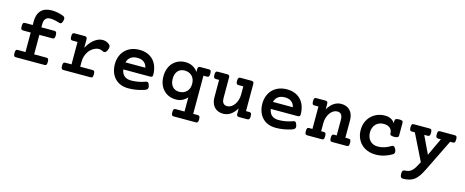

<svg xmlns="http://www.w3.org/2000/svg" viewBox="-42 -1351 5480 2262"><g transform="rotate(15 2698.0 -220.5)"><path d="M207.5 -418.5V-462.4Q207.5 -550.8 252.9 -597.7Q297.4 -643.1 380.9 -643.1Q453.1 -643.1 522.9 -616.2Q539.1 -610.4 544.9 -596.7Q547.4 -590.3 547.4 -583Q547.4 -573.7 543.5 -558.1Q536.1 -532.2 524.9 -525.9Q519.5 -522.5 513.2 -522.5Q507.3 -522.5 499 -524.9Q438 -545.4 388.2 -545.4Q313 -545.4 313 -456.1V-418.5H470.7Q487.3 -418.5 494.1 -409.2Q501.5 -399.9 501.5 -372.6Q501.5 -347.7 495.6 -337.4Q488.8 -326.7 470.7 -326.7H313V-88.9H460.9Q469.7 -88.9 475.6 -86.9Q481.4 -85 484.9 -80.1Q491.7 -69.8 491.7 -44.4Q491.7 -18.6 485.4 -9.3Q481.9 -3.9 476.1 -2Q470.2 0 460.9 0H115.7Q106.9 0 101.1 -2Q95.2 -3.9 91.8 -8.8Q85 -18.6 85 -44.4Q85 -70.3 91.8 -80.1Q95.2 -85 101.1 -86.9Q106.9 -88.9 115.7 -88.9H207.5V-326.7H115.7Q106.4 -326.7 100.6 -328.9Q94.7 -331.1 91.3 -336.9Q85 -346.7 85 -372.6Q85 -398.9 91.8 -408.7Q98.1 -418.5 115.7 -418.5Z M769 -362.3H710.4Q701.2 -362.3 695.3 -364.3Q689.5 -366.2 686 -371.6Q679.7 -380.9 679.7 -406.7Q679.7 -431.6 686 -441.4Q689.5 -446.8 695.3 -449Q701.2 -451.2 710.4 -451.2H832.5Q849.1 -451.2 856.2 -443.8Q863.3 -436.5 863.3 -419.4V-315.9Q897.9 -380.9 945.3 -419.9Q970.7 -440.4 997.6 -451.2Q1024.4 -461.9 1051.3 -461.9Q1091.8 -461.9 1127 -437Q1147.9 -422.4 1147.9 -399.9Q1147.9 -386.2 1140.6 -367.7Q1125 -328.6 1102.5 -328.6Q1094.2 -328.6 1087.9 -332.5Q1060.5 -347.2 1033.2 -347.2Q1004.9 -347.2 976.1 -331.5Q939.5 -313 913.6 -275.9Q895.5 -250.5 885.3 -218.8Q875 -187 875 -151.4V-88.9H1022.9Q1031.7 -88.9 1037.6 -86.9Q1043.5 -85 1046.9 -80.1Q1053.7 -70.3 1053.7 -44.4Q1053.7 -18.6 1047.4 -8.8Q1043.9 -3.9 1038.1 -2Q1032.2 0 1022.9 0H695.8Q686.5 0 680.9 -2Q675.3 -3.9 671.9 -9.3Q665 -18.1 665 -44.4Q665 -70.3 671.9 -80.1Q675.3 -85 681.2 -86.9Q687 -88.9 695.8 -88.9H769Z M1373.5 -189.5Q1381.3 -138.7 1411.9 -112.8Q1442.4 -86.9 1494.1 -86.9Q1582.5 -86.9 1668.5 -118.7Q1675.8 -121.6 1681.6 -121.6Q1691.9 -121.6 1699.2 -112.5Q1706.5 -103.5 1712.4 -84Q1716.8 -70.8 1716.8 -61Q1716.8 -47.4 1709 -39.1Q1693.4 -23.9 1663.6 -16.6Q1575.2 10.7 1487.3 10.7Q1433.6 10.7 1391.4 -6.3Q1349.1 -23.4 1320.3 -55.2Q1291.5 -86.4 1276.4 -129.6Q1261.2 -172.9 1261.2 -225.6Q1261.2 -277.3 1278.1 -320.8Q1294.9 -364.3 1326.2 -396Q1357.9 -427.7 1402.1 -444.8Q1446.3 -461.9 1500.5 -461.9Q1555.7 -461.9 1598.6 -444.1Q1641.6 -426.3 1671.4 -393.6Q1700.2 -361.8 1715.3 -317.4Q1730.5 -272.9 1731.4 -219.7Q1731.4 -203.1 1724.4 -196.3Q1717.3 -189.5 1700.7 -189.5ZM1619.1 -275.9Q1610.4 -318.4 1580.1 -341.3Q1549.8 -364.3 1500.5 -364.3Q1450.7 -364.3 1419.2 -341.8Q1387.7 -319.3 1376.5 -275.9Z M2198.7 -69.8Q2144 -7.3 2061.5 -7.3Q2014.6 -7.3 1976.1 -23.7Q1937.5 -40 1909.2 -70.8Q1880.9 -100.6 1866 -142.3Q1851.1 -184.1 1851.1 -234.4Q1851.1 -284.2 1866 -326.2Q1880.9 -368.2 1909.2 -398.9Q1937.5 -429.2 1976.3 -445.6Q2015.1 -461.9 2061.5 -461.9Q2109.4 -461.9 2147.9 -441.9Q2186.5 -421.9 2213.4 -383.8V-419.4Q2213.4 -436.5 2220.5 -443.8Q2227.5 -451.2 2244.1 -451.2H2346.2Q2355.5 -451.2 2361.3 -449.2Q2367.2 -447.3 2370.6 -442.4Q2377 -432.6 2377 -406.7Q2377 -379.4 2369.6 -370.6Q2366.2 -366.2 2360.6 -364.3Q2355 -362.3 2346.2 -362.3H2304.7V103H2357.9Q2375.5 103 2382.3 112.3Q2388.7 123 2388.7 147.5Q2388.7 173.3 2381.8 183.1Q2378.4 188 2372.6 189.9Q2366.7 191.9 2357.9 191.9H2092.3Q2083 191.9 2077.4 189.9Q2071.8 188 2068.4 182.6Q2061.5 173.8 2061.5 147.5Q2061.5 122.1 2067.9 112.3Q2071.3 106.9 2077.1 105Q2083 103 2092.3 103H2198.7ZM2165 -331.1Q2129.9 -363.8 2076.2 -363.8Q2021.5 -363.8 1991.2 -326.2Q1963.9 -291 1963.9 -234.4Q1963.9 -174.3 1994.1 -139.6Q2024.4 -105 2076.2 -105Q2130.4 -105 2165 -138.2Q2201.2 -172.9 2201.2 -234.4Q2201.2 -265.6 2191.7 -290Q2182.1 -314.5 2165 -331.1Z M2457 -362.3Q2447.8 -362.3 2441.9 -364.5Q2436 -366.7 2433.1 -372.6Q2426.3 -382.3 2426.3 -406.7Q2426.3 -433.1 2433.6 -442.4Q2437 -447.3 2442.6 -449.2Q2448.2 -451.2 2457 -451.2H2570.8Q2587.4 -451.2 2594.5 -443.8Q2601.6 -436.5 2601.6 -419.4V-169.9Q2601.6 -136.7 2612.3 -116.7Q2627.9 -87.4 2666 -87.4Q2690.4 -87.4 2713.1 -100.8Q2735.8 -114.3 2753.4 -138.7Q2771 -163.1 2781 -195.1Q2791 -227.1 2791 -262.7V-362.3H2733.4Q2724.1 -362.3 2718.3 -364.5Q2712.4 -366.7 2709 -372.1Q2702.6 -381.3 2702.6 -406.7Q2702.6 -432.6 2710 -442.9Q2713.4 -447.3 2719 -449.2Q2724.6 -451.2 2733.4 -451.2H2866.2Q2882.8 -451.2 2889.9 -443.8Q2897 -436.5 2897 -419.4V-88.9H2935.5Q2944.3 -88.9 2950 -86.9Q2955.6 -85 2959 -80.1Q2966.3 -71.3 2966.3 -44.4Q2966.3 -18.6 2959 -8.8Q2952.6 0 2935.5 0H2836.4Q2819.8 0 2812.7 -7.1Q2805.7 -14.2 2805.7 -31.2V-98.1Q2741.2 10.7 2642.1 10.7Q2608.9 10.7 2581.8 -0.2Q2554.7 -11.2 2535.2 -32.2Q2516.1 -52.7 2505.9 -82.5Q2495.6 -112.3 2495.6 -148.4V-362.3Z M3172.4 -189.5Q3180.2 -138.7 3210.7 -112.8Q3241.2 -86.9 3293 -86.9Q3381.3 -86.9 3467.3 -118.7Q3474.6 -121.6 3480.5 -121.6Q3490.7 -121.6 3498 -112.5Q3505.4 -103.5 3511.2 -84Q3515.6 -70.8 3515.6 -61Q3515.6 -47.4 3507.8 -39.1Q3492.2 -23.9 3462.4 -16.6Q3374 10.7 3286.1 10.7Q3232.4 10.7 3190.2 -6.3Q3147.9 -23.4 3119.1 -55.2Q3090.3 -86.4 3075.2 -129.6Q3060.1 -172.9 3060.1 -225.6Q3060.1 -277.3 3076.9 -320.8Q3093.8 -364.3 3125 -396Q3156.7 -427.7 3200.9 -444.8Q3245.1 -461.9 3299.3 -461.9Q3354.5 -461.9 3397.5 -444.1Q3440.4 -426.3 3470.2 -393.6Q3499 -361.8 3514.2 -317.4Q3529.3 -272.9 3530.3 -219.7Q3530.3 -203.1 3523.2 -196.3Q3516.1 -189.5 3499.5 -189.5ZM3418 -275.9Q3409.2 -318.4 3378.9 -341.3Q3348.6 -364.3 3299.3 -364.3Q3249.5 -364.3 3218 -341.8Q3186.5 -319.3 3175.3 -275.9Z M3707.5 -362.3H3659.7Q3650.9 -362.3 3645 -364.3Q3639.2 -366.2 3635.7 -371.1Q3628.9 -380.9 3628.9 -406.7Q3628.9 -432.6 3635.7 -442.4Q3639.2 -447.3 3645 -449.2Q3650.9 -451.2 3659.7 -451.2H3768.1Q3784.7 -451.2 3791.7 -443.8Q3798.8 -436.5 3798.8 -419.4V-353Q3863.3 -461.9 3962.4 -461.9Q3995.6 -461.9 4022.7 -450.9Q4049.8 -439.9 4069.3 -418.9Q4088.4 -398.4 4098.6 -368.7Q4108.9 -338.9 4108.9 -302.7V-88.9H4147.5Q4156.2 -88.9 4162.1 -86.9Q4168 -85 4171.4 -80.1Q4178.2 -70.3 4178.2 -44.4Q4178.2 -19 4171.9 -9.3Q4168.5 -3.9 4162.6 -2Q4156.7 0 4147.5 0H3973.1Q3963.9 0 3958 -2.2Q3952.1 -4.4 3948.7 -9.8Q3942.4 -19.5 3942.4 -44.4Q3942.4 -70.3 3949.7 -80.6Q3953.1 -85 3958.7 -86.9Q3964.4 -88.9 3973.1 -88.9H4003.4V-281.2Q4003.4 -316.9 3990.7 -337.4Q3975.6 -363.8 3939 -363.8Q3914.1 -363.8 3891.4 -350.3Q3868.7 -336.9 3851.1 -312.5Q3833.5 -288.1 3823.5 -255.9Q3813.5 -223.6 3813.5 -188.5V-88.9H3843.8Q3853 -88.9 3858.9 -86.9Q3864.7 -85 3868.2 -79.6Q3874.5 -69.8 3874.5 -44.4Q3874.5 -18.6 3868.2 -9.3Q3864.7 -3.9 3858.9 -2Q3853 0 3843.8 0H3669.4Q3660.2 0 3654.3 -2.2Q3648.4 -4.4 3645 -9.8Q3638.7 -19 3638.7 -44.4Q3638.7 -70.3 3645.5 -80.1Q3648.9 -85 3654.5 -86.9Q3660.2 -88.9 3669.4 -88.9H3707.5Z M4582.5 -338.9Q4553.7 -363.8 4504.4 -363.8Q4475.1 -363.8 4450.4 -354Q4425.8 -344.2 4408.7 -325.7Q4391.1 -307.1 4381.6 -281.5Q4372.1 -255.9 4372.1 -225.6Q4372.1 -194.8 4381.3 -169.4Q4390.6 -144 4407.7 -125.5Q4424.8 -106.9 4449.2 -97.2Q4473.6 -87.4 4502.9 -87.4Q4543 -87.4 4583 -99.9Q4623 -112.3 4659.7 -135.7Q4668.5 -141.6 4677.2 -141.6Q4695.8 -141.6 4711.4 -109.4Q4719.2 -91.8 4719.2 -78.1Q4719.2 -57.1 4700.2 -45.9Q4656.7 -19 4606 -4.2Q4555.2 10.7 4502.9 10.7Q4447.8 10.7 4402.8 -6.6Q4357.9 -23.9 4325.7 -56.2Q4293.5 -88.4 4276.4 -131.6Q4259.3 -174.8 4259.3 -225.6Q4259.3 -276.9 4276.6 -320.1Q4293.9 -363.3 4326.2 -395.5Q4357.9 -427.2 4400.6 -444.6Q4443.4 -461.9 4493.2 -461.9Q4575.2 -461.9 4614.7 -403.3V-430.7Q4614.7 -447.3 4627 -454.6Q4639.2 -461.9 4666.5 -461.9Q4693.8 -461.9 4704.1 -455.1Q4709.5 -451.7 4711.7 -445.8Q4713.9 -439.9 4713.9 -430.7V-279.3Q4713.9 -261.7 4701.2 -255.4Q4689 -248 4658.7 -248Q4629.4 -248 4618.2 -255.9Q4612.8 -259.3 4610.6 -264.9Q4608.4 -270.5 4608.4 -279.3Q4608.4 -296.9 4601.8 -312Q4595.2 -327.1 4582.5 -338.9Z M5344.7 -451.2Q5354 -451.2 5359.9 -449Q5365.7 -446.8 5369.1 -441.4Q5375.5 -431.6 5375.5 -406.7Q5375.5 -380.9 5368.2 -370.6Q5361.8 -362.3 5344.7 -362.3H5313.5L5122.6 26.9Q5096.7 79.1 5074 111.3Q5051.3 143.6 5025.4 163.1Q4999 182.6 4966.6 191.7Q4934.1 200.7 4889.2 202.1Q4872.1 202.6 4862.8 190.4Q4853.5 178.2 4853.5 147Q4853.5 127 4859.9 115.7Q4866.2 105 4878.9 104Q4910.6 102.5 4931.9 95.2Q4953.1 87.9 4970.2 71.8Q4986.8 56.6 5002.7 31.2Q5018.6 5.9 5042.5 -40.5L4883.3 -362.3H4848.6Q4839.4 -362.3 4833.7 -364.5Q4828.1 -366.7 4824.7 -372.1Q4817.9 -381.8 4817.9 -406.7Q4817.9 -431.2 4824.7 -441.9Q4828.1 -447.3 4834 -449.2Q4839.8 -451.2 4848.6 -451.2H5038.1Q5055.2 -451.2 5061.5 -442.9Q5068.8 -432.1 5068.8 -406.7Q5068.8 -380.9 5062 -371.1Q5058.6 -366.2 5052.7 -364.3Q5046.9 -362.3 5038.1 -362.3H4997.6L5100.1 -147L5200.7 -362.3H5168.5Q5159.7 -362.3 5154.1 -364.3Q5148.4 -366.2 5145 -371.1Q5137.7 -380.9 5137.7 -406.7Q5137.7 -431.2 5144.5 -441.9Q5147.9 -447.3 5153.6 -449.2Q5159.2 -451.2 5168.5 -451.2Z"/></g></svg>

Font: Courier Prime SemiBold
Style: Regular
Weight: 600
Designer: Alan Dague-Greene
Foundry: Quote-Unquote Apps
Version: Version 1.202